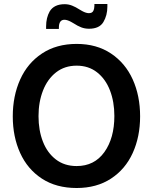

<svg xmlns="http://www.w3.org/2000/svg" viewBox="-20 -934 769 962"><path d="M44 -351Q44 -453 81 -535.5Q118 -618 190.5 -666Q263 -714 364 -714Q464 -714 536 -666Q608 -618 645 -536Q682 -454 682 -351Q682 -249 645 -167.5Q608 -86 536 -39Q464 8 364 8Q262 8 190 -39Q118 -86 81 -167.5Q44 -249 44 -351ZM173 -352Q173 -281 195 -224.5Q217 -168 260 -135Q303 -102 364 -102Q453 -102 503 -172Q553 -242 553 -353Q553 -424 531 -481Q509 -538 466.5 -571.5Q424 -605 364 -605Q304 -605 261 -571.5Q218 -538 195.5 -480.5Q173 -423 173 -352ZM229 -877Q251 -913 304 -913Q323 -913 341 -906Q359 -899 379 -886Q382 -884 392 -878.5Q402 -873 410.5 -870.5Q419 -868 425 -868Q442 -868 447.5 -879.5Q453 -891 453 -905Q453 -909 453 -914H518Q518 -908 518 -901Q518 -857 498 -823.5Q478 -790 426 -790Q405 -790 387 -797Q369 -804 349 -817Q346 -819 336 -824.5Q326 -830 317.5 -832.5Q309 -835 303 -835Q275 -835 275 -795Q275 -792 275 -789H211Q211 -795 211 -802Q211 -845 229 -877Z"/></svg>

Font: Lopes Sans SemiBold
Style: Regular
Weight: 600
Designer: Gabriel Lam, Diego Maldonado
Foundry: TypeRant, Foresti Design
Version: Version 4.000